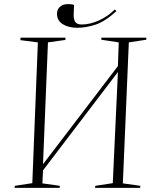

<svg xmlns="http://www.w3.org/2000/svg" viewBox="-20 -913 749 933"><path d="M553 -563 189 -85 186 -22 271 -10 270 0H51L52 -10L137 -23L164 -707L79 -718L80 -730H298V-719L213 -707L189 -115L553 -592L557 -707L472 -720L473 -730H691V-720L606 -707L577 -22L662 -10L661 0H442L443 -10L528 -23ZM356 -778Q313 -778 285 -795.5Q257 -813 257 -846Q257 -869 272.5 -881Q288 -893 309 -893Q317 -893 324 -892.5Q331 -892 340 -889L338 -845Q337 -821 345 -807.5Q353 -794 377 -794Q417 -794 460.5 -813.5Q504 -833 538 -867Q540 -865 542 -863Q544 -861 546 -859Q490 -808 443.5 -793Q397 -778 356 -778Z"/></svg>

Font: Display Extralight
Style: Italic
Weight: 200
Italic angle: -2°
Designer: Latin by Veronika Burian and Jose Scaglione. Greek by Irene Vlachou. Cyrillic by Vera Evstafieva
Foundry: TypeTogether
Version: Version 3.002